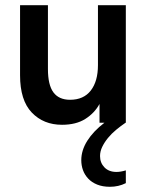

<svg xmlns="http://www.w3.org/2000/svg" viewBox="-20 -471 567 737"><path d="M402 246Q374 246 353 237.5Q332 229 318.5 214.5Q305 200 298.5 182Q292 164 292 144Q292 106 315 69.5Q338 33 381 0H362V-72Q343 -37 307.5 -14.5Q272 8 218 8Q147 8 102 -39Q57 -86 57 -182V-451H164V-206Q164 -145 185 -116.5Q206 -88 249 -88Q301 -88 328.5 -123.5Q356 -159 356 -221V-451H463V0H462Q443 13 425.5 27.5Q408 42 394.5 58.5Q381 75 372.5 92.5Q364 110 364 128Q364 154 381 171.5Q398 189 427 189Q443 189 463 183V232Q435 246 402 246Z"/></svg>

Font: Tilda Sans Semibold
Style: Regular
Weight: 600
Designer: ParaType Ltd
Foundry: ParaType Ltd
Version: Version 1.009